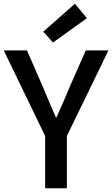

<svg xmlns="http://www.w3.org/2000/svg" viewBox="-23 -1005 599 1025"><path d="M218 0H334V-279L556 -736H435L349 -541C327 -486 303 -435 279 -379H275C250 -435 229 -486 206 -541L121 -736H-3L218 -279ZM260 -778 441 -908 377 -985 208 -836Z"/></svg>

Font: Source Han Sans KR Medium
Style: Regular
Weight: 500
Designer: Ryoko NISHIZUKA (kana & ideographs); Paul D. Hunt (Latin, Greek & Cyrillic); Wenlong ZHANG (bopomofo); Sandoll Communica
Foundry: Adobe Systems Incorporated
Version: Version 1.001;PS 1.001;hotconv 1.0.78;makeotf.lib2.5.61930